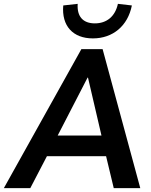

<svg xmlns="http://www.w3.org/2000/svg" viewBox="-59 -973 781 993"><path d="M97.7 0 183.6 -165H489.7L529.3 0H666.5L471.7 -718.8H361.8L-39.1 0ZM421.4 -774.4C524.4 -774.4 602.1 -838.9 623 -944.8L550.8 -953.1C536.6 -887.7 492.7 -852.1 431.6 -852.1C370.1 -852.1 338.4 -887.7 342.8 -953.1L268.1 -944.8C258.8 -838.9 318.4 -774.4 421.4 -774.4ZM396 -571.8 465.8 -272H239.3L394 -571.8Z"/></svg>

Font: Winston SemiBold
Style: Italic
Weight: 600
Italic angle: -8.13011°
Designer: Vernon Adams, Kim Jin-seong, David Berlow, Cristiano Sobral
Foundry: The Winston Project Authors
Version: Version 3.004